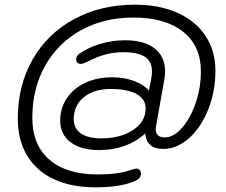

<svg xmlns="http://www.w3.org/2000/svg" viewBox="-20 -731 965 820"><path d="M56 -224Q56 -366 119 -476.5Q182 -587 296 -649Q410 -711 556 -711Q660 -711 737.5 -676.5Q815 -642 857.5 -578Q900 -514 900 -429Q900 -341 869.5 -264Q839 -187 787.5 -141Q736 -95 677 -95Q606 -95 600 -161Q564 -127 513.5 -108.5Q463 -90 404 -90Q326 -90 281.5 -123.5Q237 -157 237 -216Q237 -269 265.5 -311.5Q294 -354 344.5 -377.5Q395 -401 460 -401Q510 -401 553 -385Q596 -369 616 -343L626 -396Q629 -413 629 -427Q629 -469 599 -488.5Q569 -508 507 -508Q466 -508 429 -498Q392 -488 348 -465Q333 -458 325 -458Q316 -458 310.5 -463.5Q305 -469 305 -477Q305 -484 309 -491Q313 -498 318 -501Q358 -529 409.5 -544Q461 -559 514 -559Q596 -559 640.5 -524Q685 -489 685 -426Q685 -411 682 -393L646 -190Q645 -186 645 -179Q645 -162 655 -153Q665 -144 683 -144Q721 -144 757 -184.5Q793 -225 815.5 -290.5Q838 -356 838 -426Q838 -535 762 -595.5Q686 -656 550 -656Q424 -656 326 -602Q228 -548 173 -450.5Q118 -353 118 -228Q118 -112 191 -49Q264 14 397 14Q484 14 535 -4Q556 -11 563 -11Q573 -11 579 -2Q582 7 582 11Q582 28 563 39Q502 69 387 69Q284 69 209.5 34Q135 -1 95.5 -67Q56 -133 56 -224ZM602 -268Q602 -308 563 -329.5Q524 -351 453 -351Q381 -351 338 -316Q295 -281 295 -223Q295 -182 325.5 -161Q356 -140 414 -140Q468 -140 511 -156.5Q554 -173 578 -202Q602 -231 602 -268Z"/></svg>

Font: Kodchasan Light
Style: Italic
Weight: 300
Italic angle: -10°
Version: Version 1.000; ttfautohint (v1.6)